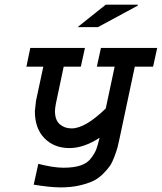

<svg xmlns="http://www.w3.org/2000/svg" viewBox="-20 -647 691 820"><path d="M411.1 -442.4H651.4L633.8 -362.3H555.7L490.2 -53.7Q485.4 -30.3 481.9 -17.6Q478.5 -4.9 469.2 20.5Q460 45.9 449.7 61Q439.5 76.2 419.9 95.7Q400.4 115.2 376.5 126.5Q352.5 137.7 317.4 145.5Q282.2 153.3 239.3 153.3Q194.3 153.3 124 141.6L143.6 52.7Q208 69.3 251 69.3Q294.9 69.3 324.2 59.6Q353.5 49.8 369.6 27.8Q385.7 5.9 391.6 -10.3Q397.5 -26.4 405.3 -58.6Q337.9 -14.6 276.4 -14.6Q210.9 -14.6 169.9 -56.6Q128.9 -98.6 128.9 -171.9Q128.9 -177.7 133.8 -216.8L165 -362.3H92.8L109.4 -442.4H342.8L325.2 -362.3H252L218.8 -205.1Q214.8 -184.6 214.8 -172.9Q214.8 -133.8 235.4 -116.2Q255.9 -98.6 286.1 -98.6Q343.8 -98.6 431.6 -183.6L469.7 -362.3H393.6ZM568.4 -623 398.4 -531.2H311.5L431.6 -627H568.4Z"/></svg>

Font: Thabit-Bold-Oblique
Style: Bold Oblique
Weight: 700
Designer: Regenerated by Nadim Shaikli
Foundry: MAK Alagha
Version: 0.01